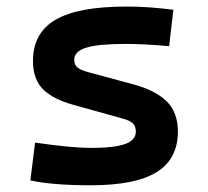

<svg xmlns="http://www.w3.org/2000/svg" viewBox="-20 -547 626 577"><path d="M252.9 9.8Q136.7 9.8 71.3 -4.9L85.4 -118.2Q142.6 -110.4 183.6 -106.4Q224.6 -102.5 252.9 -102.5Q324.2 -102.5 356.2 -114.3Q388.2 -126 388.2 -151.4Q388.2 -168 378.9 -176.5Q369.6 -185.1 349.6 -190.4L200.7 -231.9Q138.7 -249 108.9 -279.1Q79.1 -309.1 79.1 -363.8Q79.1 -448.2 147.2 -487.8Q215.3 -527.3 359.4 -527.3Q394 -527.3 428.7 -524.9Q463.4 -522.5 501 -517.6L488.3 -408.2Q445.8 -412.1 413.8 -413.6Q381.8 -415 356.4 -415Q275.4 -415 239.3 -403.8Q203.1 -392.6 203.1 -367.7Q203.1 -351.1 213.9 -343.3Q224.6 -335.4 247.1 -329.6L372.1 -295.9Q444.8 -277.3 479.7 -243.7Q514.6 -210 514.6 -151.9Q514.6 -69.3 450.9 -29.8Q387.2 9.8 252.9 9.8Z"/></svg>

Font: CaskaydiaCove NF SemiBold
Style: Regular
Weight: 600
Designer: Aaron Bell
Foundry: Saja Typeworks
Version: Version 2111.001; VTT 6.35;Nerd Fonts 3.2.1